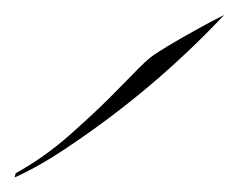

<svg xmlns="http://www.w3.org/2000/svg" viewBox="-20 -852 327 263"><path d="M287.1 -831.5Q190.4 -729 74.2 -651.4Q34.7 -624.5 0 -608.9L1.5 -614.7Q41 -636.7 75 -666.7Q108.9 -696.8 129.6 -717.5Q150.4 -738.3 160.2 -748.5Q180.7 -770 190.2 -776.4Q199.7 -782.7 209.7 -788.8Q219.7 -794.9 231 -801.3Q242.2 -807.6 252.9 -813.5Q267.6 -821.8 287.1 -831.5Z"/></svg>

Font: Fondamento
Style: Italic
Weight: 400
Italic angle: -12°
Version: Version 1.000